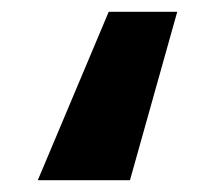

<svg xmlns="http://www.w3.org/2000/svg" viewBox="-20 -171 363 325"><path d="M200 134H44L164 -151H280Z"/></svg>

Font: Trujillo ExtraBold
Style: Regular
Weight: 800
Designer: Fira Sans original fonts by bBox Type GmbH, Carrois Corporate GbR, & Edenspiekermann AG / Changes by Cristiano Sobral
Foundry: Fira Sans original fonts by bBox Type GmbH, Carrois Corporate GbR, & Edenspiekermann AG / Changes by Cristiano Sobral
Version: Version 4.301;July 28, 2020;FontCreator 13.0.0.2655 64-bit